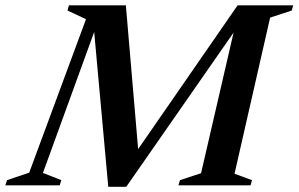

<svg xmlns="http://www.w3.org/2000/svg" viewBox="-66 -695 1120 720"><path d="M301.5 -614.5 95 -46.5 164 -19.5 158 0H-46L-39.5 -19.5L43.5 -47.5L256.5 -623L187 -655.5L192.5 -675H406L455.5 -95L416.5 -84.5L825 -675H872L869.5 -658.5L407.5 5.5H340L284.5 -604.5ZM833.5 -675H1033.5L1028 -655.5L947 -629L813.5 -43.5L879 -19.5L873.5 0H603L609 -19.5L688 -45.5Z"/></svg>

Font: Newsreader 24pt SemiBold
Style: Italic
Weight: 600
Italic angle: -17°
Designer: Hugues Gentile
Foundry: Production Type
Version: Version 1.003